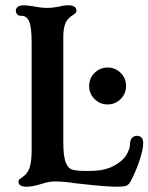

<svg xmlns="http://www.w3.org/2000/svg" viewBox="-20 -698 563 728"><path d="M50 -10Q50 -15 53.5 -18Q57 -21 62 -24Q66 -27 71 -31Q76 -35 80 -40Q91 -53 95.5 -75Q100 -97 100 -130V-538Q100 -596 90 -618Q80 -639 60 -638H58Q50 -638 45 -644Q40 -650 40 -658Q40 -666 47.5 -672Q55 -678 70 -678Q82 -678 106 -674Q117 -672 130.5 -670Q144 -668 159 -668Q178 -668 205 -673Q222 -678 240 -678Q254 -678 262 -672.5Q270 -667 270 -658Q270 -653 266.5 -649Q263 -645 258 -642Q248 -636 240 -628Q220 -608 220 -558V-160Q220 -109 228 -85.5Q236 -62 251.5 -56Q267 -50 300 -50H320Q375 -50 409.5 -68Q444 -86 458.5 -109.5Q473 -133 473 -151Q473 -167 480.5 -175Q488 -183 499 -183Q523 -183 523 -155Q523 -131 508.5 -88Q494 -45 475 -10Q468 3 458 6.5Q448 10 425 10Q382 10 295 0L267 -3Q222 -10 189 -10Q174 -10 160.5 -7Q147 -4 135 0Q103 10 80 10Q50 10 50 -10ZM318 -372Q318 -401 338.5 -421.5Q359 -442 388 -442Q417 -442 437.5 -421.5Q458 -401 458 -372Q458 -343 437.5 -322.5Q417 -302 388 -302Q359 -302 338.5 -322.5Q318 -343 318 -372Z"/></svg>

Font: Raigarh
Style: Regular
Weight: 400
Designer: jaikishan Patel
Foundry: MagicType
Version: Version 1.000;FEAKit 1.0